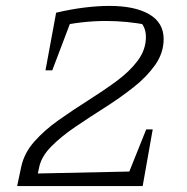

<svg xmlns="http://www.w3.org/2000/svg" viewBox="-20 -630 634 650"><path d="M38 0 52 -66Q62 -112 96 -150.5Q130 -189 178 -223Q226 -257 277.5 -289.5Q329 -322 374 -355Q419 -388 446.5 -425Q474 -462 474 -505Q474 -549 437 -570L482 -545Q445 -552 410 -555.5Q375 -559 339 -559Q257 -559 173 -540L170 -587Q221 -599 266.5 -604.5Q312 -610 350 -610Q437 -610 485.5 -581.5Q534 -553 534 -498Q534 -451 505.5 -410.5Q477 -370 432 -334.5Q387 -299 335 -266Q283 -233 235 -200.5Q187 -168 153 -133.5Q119 -99 112 -61L99 0ZM68 0 76 -42 452 -50 443 0ZM398 0 475 -192H497L463 0ZM134 -392 170 -587H231L157 -392Z"/></svg>

Font: Piazzolla Thin ExtraLight
Style: Italic
Weight: 250
Italic angle: -11.3°
Version: Version 2.005